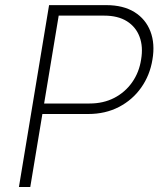

<svg xmlns="http://www.w3.org/2000/svg" viewBox="-20 -748 649 768"><path d="M55.7 0 176.3 -727.5H404.8Q473.1 -727.5 518.1 -699.5Q563 -671.4 581.8 -622.1Q600.6 -572.8 589.8 -509.8Q579.6 -446.8 544.7 -397.5Q509.8 -348.1 455.6 -320.1Q401.4 -292 333 -292H134.8L141.6 -334H338.4Q393.6 -334 437 -356.4Q480.5 -378.9 508.5 -418.7Q536.6 -458.5 544.4 -509.8Q553.2 -561 538.3 -600.8Q523.4 -640.6 487.5 -663.1Q451.7 -685.5 396.5 -685.5H214.8L101.1 0Z"/></svg>

Font: Inter 17pt ExtraLight
Style: Italic
Weight: 250
Italic angle: -9.3988°
Version: Version 4.001;git-66647c0bb